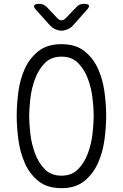

<svg xmlns="http://www.w3.org/2000/svg" viewBox="-20 -970 640 1000"><path d="M300 -55Q354 -55 387 -89Q420 -123 438 -172Q456 -221 462 -274.5Q468 -328 468 -367Q468 -405 462 -457.5Q456 -510 438 -559Q420 -608 387 -641.5Q354 -675 300 -675Q246 -675 213 -641Q180 -607 162 -558Q144 -509 138 -456Q132 -403 132 -365Q132 -327 138 -274Q144 -221 162 -172Q180 -123 213 -89Q246 -55 300 -55ZM300 10Q226 10 180.5 -26.5Q135 -63 110 -119Q85 -175 76 -241Q67 -307 67 -367Q67 -425 75.5 -490.5Q84 -556 109 -611.5Q134 -667 180 -703.5Q226 -740 300 -740Q374 -740 419.5 -704Q465 -668 490 -613Q515 -558 524 -492.5Q533 -427 533 -369Q533 -308 524 -241.5Q515 -175 489.5 -119Q464 -63 418.5 -26.5Q373 10 300 10ZM185 -950Q196 -950 206 -945.5Q216 -941 224 -933L277 -877Q289 -864 300.5 -864Q312 -864 324 -877L379 -934Q386 -942 395.5 -946Q405 -950 417 -950Q439 -950 443 -942Q447 -934 431 -917L358 -835Q346 -823 329.5 -816.5Q313 -810 300 -810Q287 -810 271 -816.5Q255 -823 243 -835L170 -916Q154 -933 158 -941.5Q162 -950 185 -950Z"/></svg>

Font: Maple Mono NL ExtraLight
Style: Regular
Weight: 275
Monospace: yes
Designer: subframe7536
Version: Version 7.000